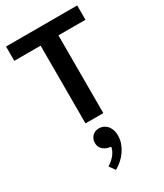

<svg xmlns="http://www.w3.org/2000/svg" viewBox="-233 -720 972 1138"><g transform="rotate(-30 253.0 -150.5)"><path d="M497 -630V-532H312V0H190V-532H10V-630ZM236 193Q214 188 197 172Q180 156 180 129Q180 103 197 84Q214 65 245 65Q257 65 270.5 70Q284 75 295.5 86.5Q307 98 314 116Q321 134 321 160Q321 186 312 211Q303 236 287.5 258.5Q272 281 251.5 299Q231 317 209 329L180 289Q207 274 228 248.5Q249 223 253 196Z"/></g></svg>

Font: Mukta SemiBold
Style: Regular
Weight: 600
Designer: Girish Dalvi and Yashodeep Gholap
Foundry: Ek Type
Version: Version 2.538;PS 1.002;hotconv 16.6.51;makeotf.lib2.5.65220;